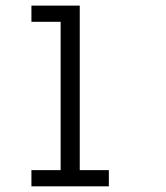

<svg xmlns="http://www.w3.org/2000/svg" viewBox="-20 -657 586 677"><path d="M363.8 0H90.8V-57.1H193.8V-580.1H90.8V-637.2H261.2V-57.1H363.8Z"/></svg>

Font: Anonymous Pro
Style: Regular
Weight: 400
Monospace: yes
Designer: Mark Simonson
Version: Version 1.002